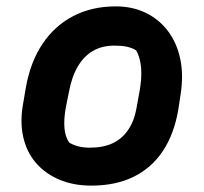

<svg xmlns="http://www.w3.org/2000/svg" viewBox="-20 -570 640 602"><path d="M343 -550Q395 -550 436.5 -530Q478 -510 506 -473.5Q534 -437 545 -386Q556 -335 546 -272L539 -226Q526 -150 491 -97Q456 -44 399.5 -16Q343 12 266 12Q210 12 165.5 -7Q121 -26 92 -60Q63 -94 52.5 -142Q42 -190 53 -248L61 -295Q75 -375 113 -432Q151 -489 209.5 -519.5Q268 -550 343 -550ZM339 -427Q301 -427 272.5 -411Q244 -395 224.5 -362.5Q205 -330 196 -281L186 -231Q180 -197 182 -169.5Q184 -142 197 -123Q210 -115 226 -111Q242 -107 262 -107Q304 -107 333.5 -121Q363 -135 382 -163Q401 -191 408 -231L417 -281Q425 -323 422.5 -356Q420 -389 407 -412Q394 -420 378 -423.5Q362 -427 339 -427Z"/></svg>

Font: Rec Mono Semicasual
Style: Bold Italic
Weight: 700
Italic angle: -10°
Version: Version 1.085; ttfautohint (v1.8.4.7-5d5b)